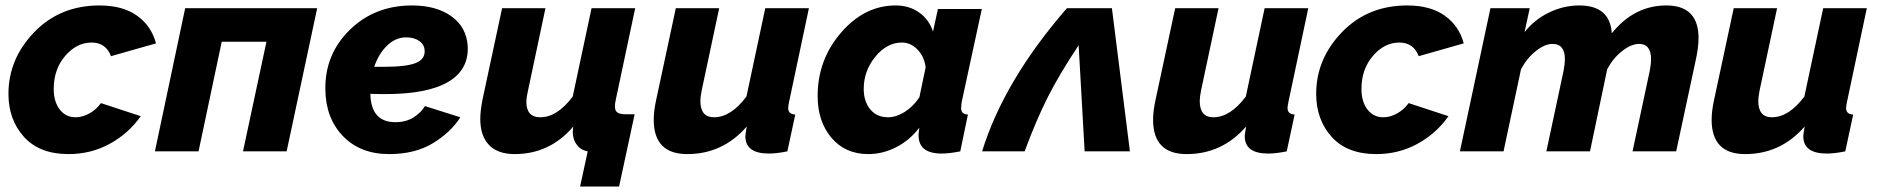

<svg xmlns="http://www.w3.org/2000/svg" viewBox="-20 -555 6886 704"><path d="M11 -211Q11 -339 105.5 -437Q200 -535 345 -535Q430 -535 482.5 -497.5Q535 -460 552 -396L387 -349Q368 -399 316 -399Q261 -399 219 -350Q177 -301 177 -229Q177 -182 199 -153.5Q221 -125 257 -125Q283 -125 308.5 -139.5Q334 -154 350 -177L496 -129Q452 -66 383 -28Q314 10 231 10Q125 10 68 -53Q11 -116 11 -211Z M548 0 659 -525H1143L1031 0H871L957 -402H793L708 0Z M1430 -107Q1469 -107 1497 -125Q1525 -143 1538 -166L1668 -125Q1633 -70 1567.5 -30Q1502 10 1407 10Q1301 10 1237.5 -56Q1174 -122 1173 -227Q1171 -356 1262.5 -445.5Q1354 -535 1491 -535Q1580 -535 1635.5 -495Q1691 -455 1695 -385Q1699 -299 1623 -254.5Q1547 -210 1393 -210Q1357 -210 1338 -211Q1340 -107 1430 -107ZM1469 -418Q1431 -418 1400 -388.5Q1369 -359 1352 -310H1386Q1470 -310 1504.5 -324Q1539 -338 1537 -370Q1536 -392 1517 -405Q1498 -418 1469 -418Z M2107 129 2135 0Q2106 -5 2091 -30Q2076 -55 2082 -91Q1996 10 1867 10Q1805 10 1773 -23.5Q1741 -57 1741 -119Q1741 -147 1749 -189L1821 -525H1980L1915 -218Q1910 -196 1910 -182Q1910 -125 1961 -125Q2023 -125 2080 -201L2149 -525H2309L2238 -190Q2231 -159 2239 -147.5Q2247 -136 2274 -136H2307L2250 129Z M2377 -116Q2377 -148 2386 -189L2458 -525H2617L2553 -224Q2548 -199 2548 -185Q2548 -125 2598 -125Q2660 -125 2717 -201L2786 -525H2946L2873 -180Q2870 -166 2870 -159Q2870 -136 2896 -135L2867 0Q2828 8 2799 8Q2713 8 2713 -56Q2713 -61 2718 -91Q2630 10 2500 10Q2377 10 2377 -116Z M2978 -203Q2978 -336 3064 -435.5Q3150 -535 3264 -535Q3314 -535 3350.5 -509Q3387 -483 3401 -439L3419 -522H3580L3506 -180Q3504 -162 3504 -159Q3504 -136 3529 -135L3501 0Q3461 8 3433 8Q3348 8 3348 -59Q3348 -69 3351 -87Q3315 -40 3265.5 -15Q3216 10 3164 10Q3079 10 3028.5 -50Q2978 -110 2978 -203ZM3351 -198 3374 -308Q3369 -348 3344 -373.5Q3319 -399 3287 -399Q3232 -399 3189.5 -347Q3147 -295 3147 -229Q3147 -183 3171 -154Q3195 -125 3236 -125Q3266 -125 3297 -144.5Q3328 -164 3351 -198Z M3581 0Q3661 -259 3892 -525H4057L4123 0H3957L3935 -389Q3865 -284 3822 -199Q3779 -114 3737 0Z M4208 -116Q4208 -148 4217 -189L4289 -525H4448L4384 -224Q4379 -199 4379 -185Q4379 -125 4429 -125Q4491 -125 4548 -201L4617 -525H4777L4704 -180Q4701 -166 4701 -159Q4701 -136 4727 -135L4698 0Q4659 8 4630 8Q4544 8 4544 -56Q4544 -61 4549 -91Q4461 10 4331 10Q4208 10 4208 -116Z M4806 -211Q4806 -339 4900.5 -437Q4995 -535 5140 -535Q5225 -535 5277.5 -497.5Q5330 -460 5347 -396L5182 -349Q5163 -399 5111 -399Q5056 -399 5014 -350Q4972 -301 4972 -229Q4972 -182 4994 -153.5Q5016 -125 5052 -125Q5078 -125 5103.5 -139.5Q5129 -154 5145 -177L5291 -129Q5247 -66 5178 -28Q5109 10 5026 10Q4920 10 4863 -53Q4806 -116 4806 -211Z M5445 -525H5589L5570 -437Q5606 -483 5659.5 -509Q5713 -535 5771 -535Q5883 -535 5890 -433Q5972 -535 6090 -535Q6208 -535 6208 -415Q6208 -382 6198 -336L6126 0H5966L6029 -295Q6034 -322 6034 -337Q6034 -394 5990 -394Q5961 -394 5927.5 -367.5Q5894 -341 5873 -301L5810 0H5650L5713 -295Q5718 -322 5718 -337Q5718 -394 5673 -394Q5644 -394 5611 -367.5Q5578 -341 5557 -301L5493 0H5333Z M6256 -116Q6256 -148 6265 -189L6337 -525H6496L6432 -224Q6427 -199 6427 -185Q6427 -125 6477 -125Q6539 -125 6596 -201L6665 -525H6825L6752 -180Q6749 -166 6749 -159Q6749 -136 6775 -135L6746 0Q6707 8 6678 8Q6592 8 6592 -56Q6592 -61 6597 -91Q6509 10 6379 10Q6256 10 6256 -116Z"/></svg>

Font: Raleway-v4020 ExtraBold
Style: Italic
Weight: 800
Italic angle: -12°
Designer: Matt McInerney, Pablo Impallari, Rodrigo Fuenzalida
Foundry: Matt McInerney, Pablo Impallari, Rodrigo Fuenzalida
Version: Version 4.020;PS 004.020;hotconv 1.0.88;makeotf.lib2.5.64775